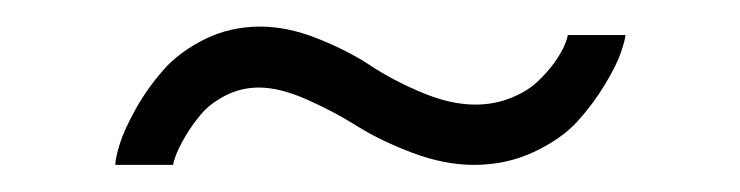

<svg xmlns="http://www.w3.org/2000/svg" viewBox="-20 -364 551 143"><path d="M173.8 -344.2Q194.3 -344.2 216.8 -335.2Q239.3 -326.2 255.9 -315.2Q272.5 -304.2 293.9 -295.2Q315.4 -286.1 334 -286.1Q348.1 -286.1 360.4 -291Q372.6 -295.9 380.1 -303Q387.7 -310.1 393.1 -317.6Q398.4 -325.2 400.6 -330.6Q402.8 -335.9 402.8 -337.9H445.8Q445.8 -335 442.6 -325.4Q439.5 -315.9 430.7 -301.3Q421.9 -286.6 409.9 -273.4Q397.9 -260.3 377.4 -250.7Q356.9 -241.2 333 -241.2Q311 -241.2 287.1 -250.2Q263.2 -259.3 246.1 -270Q229 -280.8 208.7 -289.8Q188.5 -298.8 172.9 -298.8Q159.7 -298.8 148.2 -293Q136.7 -287.1 129.9 -279.1Q123 -271 117.9 -262.2Q112.8 -253.4 110.8 -247.8Q108.9 -242.2 108.9 -241.2H65.9Q65.9 -246.1 69.3 -257.1Q72.8 -268.1 81.3 -283.2Q89.8 -298.3 101.6 -311.8Q113.3 -325.2 132.3 -334.7Q151.4 -344.2 173.8 -344.2Z"/></svg>

Font: Rawline
Style: Regular
Weight: 400
Designer: Matt McInerney, Pablo Impallari, Rodrigo Fuenzalida
Foundry: Matt McInerney, Pablo Impallari, Rodrigo Fuenzalida
Version: Version 4.020;PS 004.020;hotconv 1.0.88;makeotf.lib2.5.64775